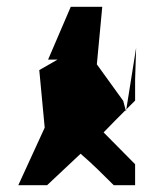

<svg xmlns="http://www.w3.org/2000/svg" viewBox="-20 -735 467 567"><path d="M34 -188H119L218 -281C253 -251 285 -219 316 -188H379V-250L286 -344C307 -366 329 -388 351 -410L344 -437L266 -545L282 -715H189L122 -559H150L96 -528L112 -358ZM351 -410 353 -412 352 -406ZM353 -412 379 -438V-500L382 -594Z"/></svg>

Font: bitstorm
Style: ext
Weight: 400
Version: Version 0.2